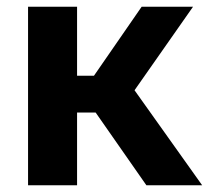

<svg xmlns="http://www.w3.org/2000/svg" viewBox="-20 -548 618 568"><path d="M413 0H578L378 -281L551 -528H399L258 -324H208V-528H63V0H208V-215H263Z"/></svg>

Font: Cheyenne Sans
Style: Bold
Weight: 700
Designer: The Public Sans project authors (U.S. Web Design System), Libre Franklin designed by Pablo Impallari and Rodrigo Fuenzal
Foundry: The Cheyenne Sans Project Authors
Version: Version 2.007